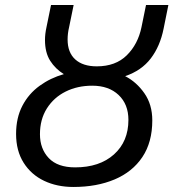

<svg xmlns="http://www.w3.org/2000/svg" viewBox="-20 -734 690 764"><path d="M272 10Q207 10 155.5 -14.5Q104 -39 74 -86.5Q44 -134 44 -201Q44 -265 69 -313Q94 -361 137.5 -392.5Q181 -424 234 -439Q200 -460 179.5 -492.5Q159 -525 159 -575Q159 -599 165 -626L183 -714H273L255 -626Q249 -601 249 -577Q249 -525 279.5 -497.5Q310 -470 365 -470Q440 -470 484.5 -514Q529 -558 543 -626L561 -714H650L631 -620Q617 -550 580 -501.5Q543 -453 478 -431Q523 -408 554.5 -363Q586 -318 586 -255Q586 -168 546.5 -109Q507 -50 436 -20Q365 10 272 10ZM279 -68Q376 -68 433.5 -119.5Q491 -171 491 -257Q491 -319 452 -356Q413 -393 347 -393Q288 -393 241 -369.5Q194 -346 166.5 -302.5Q139 -259 139 -200Q139 -142 174 -105Q209 -68 279 -68Z"/></svg>

Font: Noto IKEA Latin
Style: Italic
Weight: 400
Italic angle: -12°
Designer: Monotype Design Team
Foundry: Monotype Imaging Inc.
Version: Version 1.0